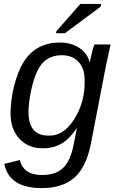

<svg xmlns="http://www.w3.org/2000/svg" viewBox="-20 -756 596 984"><path d="M194 208Q27 208 2 84L82 64Q99 141 196 141Q265 141 303 105Q341 69 357 -13L374 -98H373Q343 -57 319 -36Q269 4 200 4Q125 4 79.5 -45Q34 -94 34 -175Q34 -240 52 -315Q72 -392 102 -440Q165 -538 287 -538Q345 -538 386.5 -510.5Q428 -483 439 -438H440L452 -490Q461 -523 464 -528H547L538 -488L523 -419L445 -15Q421 102 360.5 155Q300 208 194 208ZM126 -182Q126 -61 228 -61Q304 -57 360 -144.5Q416 -232 414 -344Q414 -405 382.5 -439Q351 -473 296 -473Q213 -473 174 -398Q153 -355 140 -295Q126 -228 126 -182ZM313 -586H267L269 -596L392 -736H498L496 -722Z"/></svg>

Font: Libra Sans
Style: Italic
Weight: 400
Italic angle: -12°
Foundry: Context Ltd
Version: Version 1.002